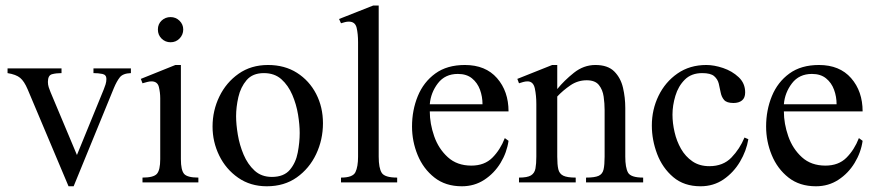

<svg xmlns="http://www.w3.org/2000/svg" viewBox="-20 -647 3106 681"><path d="M444.3 -404.3V-387.7Q416 -386.7 405 -372.8Q394 -358.9 383.8 -334.5L241.2 13.7H223.1L78.1 -330.1Q65.9 -358.9 51.5 -370.8Q37.1 -382.8 6.8 -387.7V-404.3H198.2V-387.7Q179.2 -387.7 164.6 -383.8Q149.9 -379.9 149.9 -356.4Q149.9 -346.7 152.8 -337.6Q155.8 -328.6 159.2 -320.3L252.9 -97.2L348.1 -330.1Q351.6 -338.4 354.5 -347.9Q357.4 -357.4 357.4 -367.2Q357.4 -381.8 343 -384.8Q328.6 -387.7 311.5 -387.7V-404.3Z M629.9 -542.5Q629.9 -523.9 616.9 -510.5Q604 -497.1 585 -497.1Q566.4 -497.1 553.2 -510Q540 -522.9 540 -542.5Q540 -561.5 553.2 -574Q566.4 -586.4 585 -586.4Q603.5 -586.4 616.7 -573.5Q629.9 -560.5 629.9 -542.5ZM683.6 0H485.4V-17.1Q524.9 -17.1 536.6 -30.5Q548.3 -43.9 548.3 -82.5V-298.8Q548.3 -318.8 543.5 -338.6Q538.6 -358.4 517.1 -358.4Q510.3 -358.4 502 -356.2Q493.7 -354 485.4 -351.6L479.5 -367.2L602.1 -416.5H621.6V-82.5Q621.6 -43.9 632.8 -30.5Q644 -17.1 683.6 -17.1Z M1125.5 -210Q1125.5 -151.4 1101.3 -100.3Q1077.1 -49.3 1032.7 -17.8Q988.3 13.7 926.3 13.7Q868.2 13.7 824.7 -16.6Q781.2 -46.9 757.6 -95.2Q733.9 -143.6 733.9 -198.2Q733.9 -254.9 758.1 -304.7Q782.2 -354.5 826.4 -385.5Q870.6 -416.5 930.7 -416.5Q989.7 -416.5 1033.4 -388.7Q1077.1 -360.8 1101.3 -314Q1125.5 -267.1 1125.5 -210ZM1043 -175.3Q1043 -204.6 1037.1 -240.7Q1031.2 -276.9 1016.8 -310.5Q1002.4 -344.2 978 -366Q953.6 -387.7 916 -387.7Q876 -387.7 854.7 -362.8Q833.5 -337.9 825.4 -302.5Q817.4 -267.1 817.4 -234.9Q817.4 -206.1 823.5 -169.4Q829.6 -132.8 844 -98.6Q858.4 -64.5 882.8 -42Q907.2 -19.5 944.3 -19.5Q986.8 -19.5 1008.1 -44.7Q1029.3 -69.8 1036.1 -106Q1043 -142.1 1043 -175.3Z M1388.7 0H1189.5V-17.1Q1231.4 -17.1 1240.7 -36.4Q1250 -55.7 1250 -91.3V-497.6Q1250 -526.9 1244.9 -548.6Q1239.7 -570.3 1217.3 -570.3Q1210.4 -570.3 1203.9 -568.6Q1197.3 -566.9 1189.5 -564.5L1182.6 -579.6L1303.7 -627.4H1323.2V-91.3Q1323.2 -50.8 1334 -33.9Q1344.7 -17.1 1388.7 -17.1Z M1770.5 -157.2 1783.7 -147.5Q1777.8 -106 1755.4 -69.1Q1732.9 -32.2 1697.8 -9.3Q1662.6 13.7 1618.2 13.7Q1560.1 13.7 1520.8 -17.3Q1481.4 -48.3 1461.4 -96.9Q1441.4 -145.5 1441.4 -198.2Q1441.4 -256.3 1461.9 -306.2Q1482.4 -356 1523.9 -386.2Q1565.4 -416.5 1628.9 -416.5Q1702.1 -416.5 1742.9 -369.9Q1783.7 -323.2 1783.7 -252H1504.4Q1504.4 -208.5 1520 -163.8Q1535.6 -119.1 1568.4 -89.4Q1601.1 -59.6 1651.9 -59.6Q1698.2 -59.6 1726.3 -87.6Q1754.4 -115.7 1770.5 -157.2ZM1504.4 -277.3H1691.4Q1691.4 -304.2 1682.4 -328.9Q1673.3 -353.5 1654.1 -369.1Q1634.8 -384.8 1604 -384.8Q1558.6 -384.8 1533.2 -351.6Q1507.8 -318.4 1504.4 -277.3Z M2261.2 0H2058.6V-17.1Q2089.4 -17.1 2103.3 -23.4Q2117.2 -29.8 2120.8 -46.1Q2124.5 -62.5 2124.5 -91.3V-256.8Q2124.5 -279.8 2121.1 -304.2Q2117.7 -328.6 2104.2 -345.5Q2090.8 -362.3 2061 -362.3Q2029.3 -362.3 2002.9 -344.2Q1976.6 -326.2 1956.5 -304.7V-91.3Q1956.5 -63 1960.2 -46.9Q1963.9 -30.8 1977.8 -23.9Q1991.7 -17.1 2022 -17.1V0H1820.8V-17.1Q1850.6 -17.1 1863.3 -24.9Q1876 -32.7 1879.2 -49.3Q1882.3 -65.9 1882.3 -91.3V-277.8Q1882.3 -308.1 1877 -333.3Q1871.6 -358.4 1851.1 -358.4Q1843.8 -358.4 1835.9 -356.2Q1828.1 -354 1820.8 -351.6L1814.9 -367.2L1938.5 -416.5H1956.5V-331.1Q1981 -361.3 2015.6 -388.9Q2050.3 -416.5 2091.8 -416.5Q2135.7 -416.5 2158.7 -393.6Q2181.6 -370.6 2189.7 -335.7Q2197.8 -300.8 2197.8 -264.2V-91.3Q2197.8 -52.7 2207.5 -34.9Q2217.3 -17.1 2261.2 -17.1Z M2620.6 -159.2 2634.3 -153.3Q2627.4 -111.8 2604.7 -73.5Q2582 -35.2 2546.4 -10.7Q2510.7 13.7 2464.8 13.7Q2406.2 13.7 2367.9 -18.8Q2329.6 -51.3 2310.8 -100.8Q2292 -150.4 2292 -201.7Q2292 -258.3 2315.7 -307.1Q2339.4 -356 2382.8 -386.2Q2426.3 -416.5 2485.4 -416.5Q2512.7 -416.5 2544.7 -405.8Q2576.7 -395 2599.9 -373.3Q2623 -351.6 2623 -319.3Q2623 -299.8 2611.8 -290.8Q2600.6 -281.7 2581.5 -281.7Q2557.6 -281.7 2548.3 -292.5Q2539.1 -303.2 2536.1 -319.1Q2533.2 -335 2529.3 -350.6Q2525.4 -366.2 2512.9 -377Q2500.5 -387.7 2470.7 -387.7Q2432.1 -387.7 2408.9 -364.5Q2385.7 -341.3 2375.5 -307.1Q2365.2 -272.9 2365.2 -240.2Q2365.2 -210.4 2372.6 -178.5Q2379.9 -146.5 2395.5 -119.1Q2411.1 -91.8 2436 -74.7Q2460.9 -57.6 2496.1 -57.6Q2544.9 -57.6 2574.5 -88.4Q2604 -119.1 2620.6 -159.2Z M3026.4 -157.2 3039.6 -147.5Q3033.7 -106 3011.2 -69.1Q2988.8 -32.2 2953.6 -9.3Q2918.5 13.7 2874 13.7Q2815.9 13.7 2776.6 -17.3Q2737.3 -48.3 2717.3 -96.9Q2697.3 -145.5 2697.3 -198.2Q2697.3 -256.3 2717.8 -306.2Q2738.3 -356 2779.8 -386.2Q2821.3 -416.5 2884.8 -416.5Q2958 -416.5 2998.8 -369.9Q3039.6 -323.2 3039.6 -252H2760.3Q2760.3 -208.5 2775.9 -163.8Q2791.5 -119.1 2824.2 -89.4Q2856.9 -59.6 2907.7 -59.6Q2954.1 -59.6 2982.2 -87.6Q3010.3 -115.7 3026.4 -157.2ZM2760.3 -277.3H2947.3Q2947.3 -304.2 2938.2 -328.9Q2929.2 -353.5 2909.9 -369.1Q2890.6 -384.8 2859.9 -384.8Q2814.5 -384.8 2789.1 -351.6Q2763.7 -318.4 2760.3 -277.3Z"/></svg>

Font: Rohingya Solluk
Style: Regular
Weight: 400
Designer: SIL International
Foundry: SIL International
Version: Version 1.001